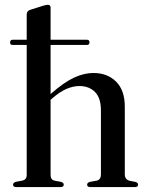

<svg xmlns="http://www.w3.org/2000/svg" viewBox="-20 -760 598 780"><path d="M21 -587.5Q21 -598.5 31 -598.5H88.5V-700.5Q88.5 -715.5 102.5 -720L154.5 -736.5Q168 -740.5 174.5 -740.5Q185.5 -740.5 185.5 -729.5V-598.5H333.5Q343.5 -598.5 343.5 -588Q343.5 -577.5 333.5 -577.5H185.5V-378Q239.5 -425.5 280.5 -444.5Q321.5 -463.5 359.5 -463.5Q416 -463.5 451.5 -428.5Q487 -393.5 487 -326.5V-52Q487 -30.5 507 -25.5L530.5 -21Q541 -17.5 541 -10Q541 0 528 0H347Q334 0 334 -10Q334 -17.5 344.5 -21L372.5 -26Q390 -29.5 390 -52V-311.5Q390 -362 366 -386.2Q342 -410.5 302 -410.5Q277.5 -410.5 250.5 -399Q223.5 -387.5 193.5 -361.5L185.5 -354.5V-49Q185.5 -29.5 202 -26L228.5 -21Q239 -17.5 239 -10Q239 0 226 0H46.5Q33 0 33 -10Q33 -18 45 -21.5L72 -26.5Q88.5 -31 88.5 -48.5V-577.5H30.5Q21 -577.5 21 -587.5Z"/></svg>

Font: Fraunces 72pt
Style: Regular
Weight: 400
Version: Version 1.000;[0bf87f6ff]